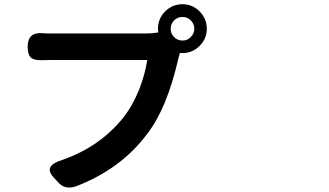

<svg xmlns="http://www.w3.org/2000/svg" viewBox="-20 -842 1540 898"><path d="M253.9 12.7 230.5 -12.7Q180.7 -66.4 270.5 -93.8Q447.3 -155.3 556.6 -292Q600.6 -347.7 631.8 -425.8Q658.2 -494.1 668.9 -561.5H446.3H223.6Q189.5 -561.5 173.8 -560.5Q137.7 -559.6 123.5 -573.7Q109.4 -587.9 109.4 -624Q109.4 -694.3 182.6 -686.5Q190.4 -686.5 205.1 -685.5Q217.8 -685.5 223.6 -685.5H666Q693.4 -685.5 720.7 -690.4V-691.4Q718.8 -701.2 718.8 -707Q718.8 -754.9 752.4 -788.6Q786.1 -822.3 834 -822.3Q879.9 -822.3 913.6 -788.6Q947.3 -754.9 947.3 -707Q947.3 -661.1 913.6 -627.4Q879.9 -593.8 834 -593.8Q825.2 -593.8 821.3 -594.7L813.5 -565.4Q760.7 -335.9 669.9 -217.8Q546.9 -51.8 335.9 29.3Q285.2 46.9 253.9 12.7ZM834 -652.3Q856.4 -652.3 872.6 -668.9Q888.7 -685.5 888.7 -707Q888.7 -730.5 872.6 -746.6Q856.4 -762.7 834 -762.7Q810.5 -762.7 794.9 -747.1Q778.3 -730.5 778.3 -707Q778.3 -684.6 794.4 -668.5Q810.5 -652.3 834 -652.3Z"/></svg>

Font: Bpmf GenSen Rounded B
Style: B
Weight: 700
Foundry: But Ko
Version: Version 1.320